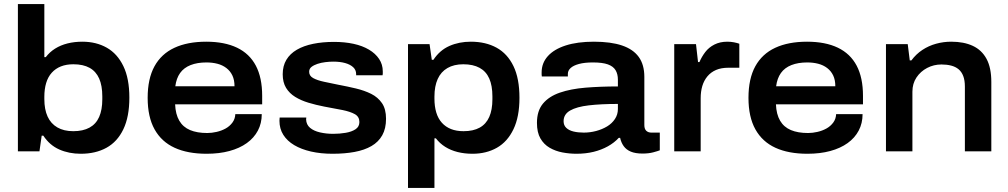

<svg xmlns="http://www.w3.org/2000/svg" viewBox="-20 -744 4958 944"><path d="M377 12Q319 12 271.5 -9Q224 -30 193 -77H185L174 0H68V-724H198V-463H205Q224 -488 251 -505Q278 -522 312 -530.5Q346 -539 385 -539Q453 -539 505 -509.5Q557 -480 586.5 -419Q616 -358 616 -264Q616 -170 586.5 -108.5Q557 -47 503.5 -17.5Q450 12 377 12ZM340 -99Q388 -99 420 -116.5Q452 -134 467.5 -169Q483 -204 483 -256V-270Q483 -323 467.5 -358Q452 -393 420.5 -410.5Q389 -428 341 -428Q306 -428 279.5 -417.5Q253 -407 234.5 -386.5Q216 -366 207 -336Q198 -306 198 -268V-257Q198 -206 214 -171Q230 -136 262 -117.5Q294 -99 340 -99Z M996 12Q903 12 838.5 -17.5Q774 -47 740 -108Q706 -169 706 -263Q706 -357 739.5 -418Q773 -479 837.5 -509Q902 -539 994 -539Q1084 -539 1145.5 -509.5Q1207 -480 1238 -421Q1269 -362 1269 -273V-231H841Q843 -182 861.5 -150.5Q880 -119 914.5 -104.5Q949 -90 999 -90Q1021 -90 1045 -95.5Q1069 -101 1089 -112Q1109 -123 1122.5 -141Q1136 -159 1137 -183H1267Q1267 -138 1248 -102Q1229 -66 1193.5 -40.5Q1158 -15 1108 -1.5Q1058 12 996 12ZM842 -320H1133Q1133 -351 1122.5 -373Q1112 -395 1093 -409.5Q1074 -424 1049 -430.5Q1024 -437 995 -437Q950 -437 917 -424Q884 -411 865.5 -385Q847 -359 842 -320Z M1615 12Q1557 12 1509 1Q1461 -10 1426.5 -30.5Q1392 -51 1373 -81Q1354 -111 1354 -150Q1354 -155 1354.5 -159Q1355 -163 1355 -166H1486Q1486 -164 1485.5 -161.5Q1485 -159 1485 -157Q1486 -131 1504.5 -115.5Q1523 -100 1553.5 -93Q1584 -86 1618 -86Q1650 -86 1679.5 -91Q1709 -96 1728 -108.5Q1747 -121 1747 -144Q1747 -170 1725 -182.5Q1703 -195 1664 -203Q1625 -211 1574 -220Q1533 -228 1496.5 -239Q1460 -250 1431.5 -267.5Q1403 -285 1386.5 -312Q1370 -339 1370 -379Q1370 -420 1388 -450Q1406 -480 1439.5 -499.5Q1473 -519 1519.5 -528.5Q1566 -538 1622 -538Q1675 -538 1718.5 -528.5Q1762 -519 1794 -500Q1826 -481 1844 -454Q1862 -427 1862 -393Q1862 -387 1862 -382Q1862 -377 1861 -374H1731V-380Q1731 -400 1716.5 -413.5Q1702 -427 1677 -434Q1652 -441 1619 -441Q1601 -441 1580 -438.5Q1559 -436 1541 -430Q1523 -424 1511.5 -415Q1500 -406 1500 -391Q1500 -371 1520 -360Q1540 -349 1573 -342Q1606 -335 1645 -327Q1688 -319 1730 -309Q1772 -299 1805 -282.5Q1838 -266 1858 -237Q1878 -208 1878 -160Q1878 -112 1859.5 -79Q1841 -46 1806.5 -26Q1772 -6 1723.5 3Q1675 12 1615 12Z M1986 180V-527H2092L2103 -450H2111Q2142 -497 2189.5 -518Q2237 -539 2295 -539Q2368 -539 2421.5 -509.5Q2475 -480 2504.5 -419Q2534 -358 2534 -263Q2534 -170 2504.5 -108.5Q2475 -47 2423 -17.5Q2371 12 2303 12Q2264 12 2230 3.5Q2196 -5 2169 -22Q2142 -39 2123 -64H2116V180ZM2259 -99Q2307 -99 2338.5 -116.5Q2370 -134 2385.5 -169Q2401 -204 2401 -256V-270Q2401 -323 2385.5 -358Q2370 -393 2338 -410.5Q2306 -428 2258 -428Q2212 -428 2180 -409.5Q2148 -391 2132 -355.5Q2116 -320 2116 -269V-259Q2116 -221 2125 -191Q2134 -161 2152.5 -140.5Q2171 -120 2197.5 -109.5Q2224 -99 2259 -99Z M2814 12Q2780 12 2745.5 5.5Q2711 -1 2682.5 -17.5Q2654 -34 2637 -63.5Q2620 -93 2620 -140Q2620 -199 2649.5 -234.5Q2679 -270 2732.5 -288.5Q2786 -307 2859 -313Q2932 -319 3018 -319V-352Q3018 -380 3006.5 -399Q2995 -418 2968.5 -427.5Q2942 -437 2895 -437Q2854 -437 2826.5 -429.5Q2799 -422 2785.5 -409.5Q2772 -397 2772 -381V-368H2644Q2643 -373 2643 -377.5Q2643 -382 2643 -388Q2643 -434 2673.5 -468Q2704 -502 2761.5 -520.5Q2819 -539 2900 -539Q2983 -539 3038 -520.5Q3093 -502 3120.5 -464Q3148 -426 3148 -366V-129Q3148 -110 3157.5 -101Q3167 -92 3183 -92H3224V-5Q3214 -1 3191.5 5Q3169 11 3139 11Q3104 11 3081.5 1.5Q3059 -8 3046.5 -25.5Q3034 -43 3029 -66H3022Q3000 -42 2968.5 -24.5Q2937 -7 2898.5 2.5Q2860 12 2814 12ZM2850 -92Q2881 -92 2911 -100Q2941 -108 2965 -122.5Q2989 -137 3003.5 -159Q3018 -181 3018 -208V-233Q2935 -233 2875 -226Q2815 -219 2783 -200.5Q2751 -182 2751 -148Q2751 -128 2764 -115.5Q2777 -103 2799.5 -97.5Q2822 -92 2850 -92Z M3295 0V-527H3402L3412 -439H3419Q3430 -465 3447.5 -488Q3465 -511 3492.5 -525Q3520 -539 3556 -539Q3573 -539 3588.5 -536Q3604 -533 3615 -529V-411H3562Q3526 -411 3500.5 -400Q3475 -389 3458 -368.5Q3441 -348 3433 -321Q3425 -294 3425 -261V0Z M3950 12Q3857 12 3792.5 -17.5Q3728 -47 3694 -108Q3660 -169 3660 -263Q3660 -357 3693.5 -418Q3727 -479 3791.5 -509Q3856 -539 3948 -539Q4038 -539 4099.5 -509.5Q4161 -480 4192 -421Q4223 -362 4223 -273V-231H3795Q3797 -182 3815.5 -150.5Q3834 -119 3868.5 -104.5Q3903 -90 3953 -90Q3975 -90 3999 -95.5Q4023 -101 4043 -112Q4063 -123 4076.5 -141Q4090 -159 4091 -183H4221Q4221 -138 4202 -102Q4183 -66 4147.5 -40.5Q4112 -15 4062 -1.5Q4012 12 3950 12ZM3796 -320H4087Q4087 -351 4076.5 -373Q4066 -395 4047 -409.5Q4028 -424 4003 -430.5Q3978 -437 3949 -437Q3904 -437 3871 -424Q3838 -411 3819.5 -385Q3801 -359 3796 -320Z M4336 0V-527H4443L4453 -447H4461Q4484 -478 4515 -498.5Q4546 -519 4582.5 -529Q4619 -539 4657 -539Q4719 -539 4763 -518.5Q4807 -498 4830.5 -454.5Q4854 -411 4854 -341V0H4724V-318Q4724 -349 4716 -370Q4708 -391 4693 -403.5Q4678 -416 4656.5 -421.5Q4635 -427 4609 -427Q4571 -427 4538.5 -410Q4506 -393 4486 -363Q4466 -333 4466 -293V0Z"/></svg>

Font: Archivo SemiExpanded SemiBold
Style: Regular
Weight: 600
Width: 6
Designer: Hector Gatti
Foundry: Omnibus-Type
Version: Version 2.001